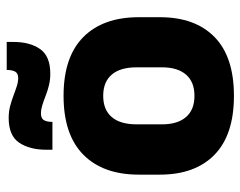

<svg xmlns="http://www.w3.org/2000/svg" viewBox="-94 -626 734 586"><g transform="rotate(-90 273.0 -333.0)"><path d="M273.5 14Q154.5 14 93.8 -45.2Q33 -104.5 33 -212V-276.5Q33 -385.5 94 -445.8Q155 -506 273.5 -506Q392 -506 452.8 -445.8Q513.5 -385.5 513.5 -276.5V-212Q513.5 -104.5 453 -45.2Q392.5 14 273.5 14ZM273.5 -106.5Q316 -106.5 338.2 -132.2Q360.5 -158 360.5 -205.5V-283Q360.5 -333 338.2 -359Q316 -385 273.5 -385Q231 -385 208.8 -359Q186.5 -333 186.5 -283V-205.5Q186.5 -158 208.8 -132.2Q231 -106.5 273.5 -106.5ZM341 -546.5Q323 -546.5 306.2 -550.5Q289.5 -554.5 274.2 -560.5Q259 -566.5 245.2 -570.8Q231.5 -575 220 -575Q205.5 -575 200 -567Q194.5 -559 194 -542.5V-540H109V-559Q109 -609.5 130.5 -641.5Q152 -673.5 206 -673.5Q225.5 -673.5 242.5 -669Q259.5 -664.5 274.5 -658.8Q289.5 -653 302.8 -648.8Q316 -644.5 327.5 -644.5Q341.5 -644.5 346.8 -652.8Q352 -661 352.5 -677V-679.5H438V-659Q438 -608.5 416.2 -577.5Q394.5 -546.5 341 -546.5Z"/></g></svg>

Font: Anek Odia
Style: Bold
Weight: 700
Designer: Yesha Goshar & Mahesh Sahu (Odia), Yesha Goshar (Latin)
Foundry: Ek Type
Version: Version 1.003